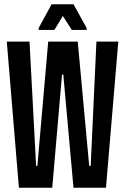

<svg xmlns="http://www.w3.org/2000/svg" viewBox="-20 -884 590 904"><path d="M69 0 12 -688H119L150 -103H156L207 -688H346L400 -103H407L434 -688H537L479 0H326L278 -533H272L226 0ZM162 -743V-752L223 -864H326L388 -752V-743H318L276 -809L236 -743Z"/></svg>

Font: Saira Ultra Condensed
Style: Bold
Weight: 700
Width: 1
Designer: Hector Gatti with collaboration of the Omnibus-Type team
Foundry: Omnibus-Type
Version: Version 1.001; ttfautohint (v1.8)